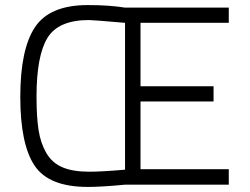

<svg xmlns="http://www.w3.org/2000/svg" viewBox="-20 -727 984 757"><path d="M882 1H474Q382 10 326 10Q172 10 116 -74.5Q60 -159 60 -345Q60 -533 118 -620Q176 -707 326 -707Q411 -707 473 -697H882V-637H534V-387H822V-327H534V-60H882ZM332 -50Q380 -50 473 -58V-637Q345 -648 331 -648Q210 -648 167 -577.5Q124 -507 124 -346Q124 -266 132 -214.5Q140 -163 162.5 -124Q185 -85 226 -67.5Q267 -50 332 -50Z"/></svg>

Font: TitilliumText22L Lt
Style: Thin
Weight: 300
Designer: Campivisivi
Foundry: Campivisivi
Version: 1.000